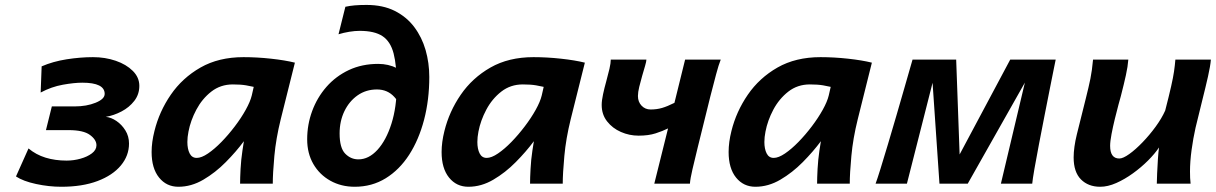

<svg xmlns="http://www.w3.org/2000/svg" viewBox="-20 -730 4832 763"><path d="M223.6 12.2Q174.3 12.2 123.3 1.2Q72.3 -9.8 43.5 -28.8L93.3 -140.1Q123 -115.2 161.1 -103.5Q199.2 -91.8 244.6 -91.8Q272.9 -91.8 300 -99.4Q327.1 -106.9 345.2 -120.6Q363.3 -134.3 363.3 -152.8Q363.3 -174.8 337.4 -193.8Q311.5 -212.9 252.9 -212.9H162.6L186 -307.1H276.4Q324.2 -307.1 360.1 -321.8Q396 -336.4 396 -356.9Q396 -401.4 307.1 -401.4Q274.9 -401.4 229.7 -393.3Q184.6 -385.3 141.6 -362.3L145.5 -466.3Q190.4 -485.8 245.1 -494.4Q299.8 -502.9 349.6 -502.9Q397.9 -502.9 439.9 -488.5Q481.9 -474.1 507.8 -448.2Q533.7 -422.4 533.7 -388.7Q533.7 -355 513.7 -329.1Q493.7 -303.2 462.9 -287.1Q432.1 -271 400.4 -265.6Q421.4 -263.7 442.6 -249.3Q463.9 -234.9 478.3 -211.7Q492.7 -188.5 492.7 -159.7Q492.7 -111.3 460.2 -72.3Q427.7 -33.2 367.4 -10.5Q307.1 12.2 223.6 12.2Z M1064 0H934.1Q934.1 -22 936 -58.8Q938 -95.7 943.4 -131.3L949.2 -168.9Q918.5 -127.4 877.2 -85.7Q835.9 -43.9 788.1 -15.9Q740.2 12.2 689 12.2Q641.6 12.2 612.1 -24.4Q582.5 -61 582.5 -126Q582.5 -165 593.8 -209.5Q612.8 -286.6 658.7 -353.5Q704.6 -420.4 776.9 -461.7Q849.1 -502.9 947.8 -502.9Q1001 -502.9 1056.9 -496.8Q1112.8 -490.7 1151.9 -481L1095.7 -256.3Q1076.7 -179.7 1070.3 -110.1Q1064 -40.5 1064 0ZM980.5 -350.6 988.3 -384.8Q979 -387.2 957.8 -390.9Q936.5 -394.5 905.3 -394.5Q856.4 -394.5 819.8 -366Q783.2 -337.4 760.3 -294.2Q737.3 -251 729 -207Q724.6 -185.1 724.6 -165.5Q724.6 -138.2 733.6 -120.4Q742.7 -102.5 761.7 -102.5Q780.8 -102.5 806.6 -120.1Q832.5 -137.7 860.1 -166Q887.7 -194.3 913.1 -227.8Q938.5 -261.2 956.5 -293.7Q974.6 -326.2 980.5 -350.6Z M1325.2 -593.8 1352.5 -703.1Q1370.1 -707 1389.9 -708.7Q1409.7 -710.4 1436.5 -710.4Q1501.5 -710.4 1548.6 -686.8Q1595.7 -663.1 1626.2 -622.6Q1656.7 -582 1671.4 -530.8Q1686 -479.5 1686 -424.3Q1686 -333.5 1665.3 -254.2Q1644.5 -174.8 1606 -115Q1567.4 -55.2 1512.7 -21.5Q1458 12.2 1389.6 12.2Q1335.9 12.2 1293 -11.7Q1250 -35.6 1225.3 -78.1Q1200.7 -120.6 1200.7 -176.3Q1200.7 -234.9 1220.5 -288.6Q1240.2 -342.3 1277.3 -384.8Q1314.5 -427.2 1366.5 -451.7Q1418.5 -476.1 1482.9 -476.1Q1523.4 -476.1 1557.9 -459Q1592.3 -441.9 1618.9 -414.6Q1645.5 -387.2 1661.6 -356L1582.5 -274.4Q1574.2 -314.9 1547.1 -344.7Q1520 -374.5 1478 -374.5Q1434.6 -374.5 1401.1 -351.1Q1367.7 -327.6 1348.6 -288.1Q1329.6 -248.5 1329.6 -199.7Q1329.6 -142.1 1351.8 -119.4Q1374 -96.7 1404.3 -96.7Q1445.3 -96.7 1480 -134.5Q1514.6 -172.4 1535.6 -238.5Q1556.6 -304.7 1556.6 -389.2Q1556.6 -469.7 1544.2 -517.6Q1531.7 -565.4 1500 -586.4Q1468.3 -607.4 1409.2 -607.4Q1390.6 -607.4 1368.2 -603.8Q1345.7 -600.1 1325.2 -593.8Z M2216.3 0H2086.4Q2086.4 -22 2088.4 -58.8Q2090.3 -95.7 2095.7 -131.3L2101.6 -168.9Q2070.8 -127.4 2029.5 -85.7Q1988.3 -43.9 1940.4 -15.9Q1892.6 12.2 1841.3 12.2Q1793.9 12.2 1764.4 -24.4Q1734.9 -61 1734.9 -126Q1734.9 -165 1746.1 -209.5Q1765.1 -286.6 1811 -353.5Q1856.9 -420.4 1929.2 -461.7Q2001.5 -502.9 2100.1 -502.9Q2153.3 -502.9 2209.2 -496.8Q2265.1 -490.7 2304.2 -481L2248 -256.3Q2229 -179.7 2222.7 -110.1Q2216.3 -40.5 2216.3 0ZM2132.8 -350.6 2140.6 -384.8Q2131.3 -387.2 2110.1 -390.9Q2088.9 -394.5 2057.6 -394.5Q2008.8 -394.5 1972.2 -366Q1935.5 -337.4 1912.6 -294.2Q1889.6 -251 1881.3 -207Q1877 -185.1 1877 -165.5Q1877 -138.2 1886 -120.4Q1895 -102.5 1914.1 -102.5Q1933.1 -102.5 1959 -120.1Q1984.9 -137.7 2012.5 -166Q2040 -194.3 2065.4 -227.8Q2090.8 -261.2 2108.9 -293.7Q2127 -326.2 2132.8 -350.6Z M2702.6 -493.2H2844.2Q2835.9 -472.7 2825.9 -435.1Q2815.9 -397.5 2803.2 -348.1L2752.9 -145Q2740.7 -95.2 2731.9 -57.6Q2723.1 -20 2721.7 0H2580.1L2634.8 -219.7Q2613.3 -209 2585.2 -200Q2557.1 -190.9 2517.6 -190.9Q2481 -190.9 2447.5 -205.6Q2414.1 -220.2 2392.6 -247.6Q2371.1 -274.9 2371.1 -313Q2371.1 -330.6 2376.5 -355.5Q2381.8 -380.4 2389.2 -406.7Q2396.5 -433.1 2401.9 -456.3Q2407.2 -479.5 2407.2 -493.2H2548.8Q2548.8 -486.3 2543.7 -468.8Q2538.6 -451.2 2532 -428.7Q2525.4 -406.2 2520.3 -384.8Q2515.1 -363.3 2515.1 -348.6Q2515.1 -325.2 2529.5 -310.1Q2543.9 -294.9 2565.4 -294.9Q2589.8 -294.9 2610.8 -301Q2631.8 -307.1 2660.2 -321.3Z M3356.9 0H3227.1Q3227.1 -22 3229 -58.8Q3231 -95.7 3236.3 -131.3L3242.2 -168.9Q3211.4 -127.4 3170.2 -85.7Q3128.9 -43.9 3081.1 -15.9Q3033.2 12.2 2981.9 12.2Q2934.6 12.2 2905 -24.4Q2875.5 -61 2875.5 -126Q2875.5 -165 2886.7 -209.5Q2905.8 -286.6 2951.7 -353.5Q2997.6 -420.4 3069.8 -461.7Q3142.1 -502.9 3240.7 -502.9Q3293.9 -502.9 3349.9 -496.8Q3405.8 -490.7 3444.8 -481L3388.7 -256.3Q3369.6 -179.7 3363.3 -110.1Q3356.9 -40.5 3356.9 0ZM3273.4 -350.6 3281.2 -384.8Q3272 -387.2 3250.7 -390.9Q3229.5 -394.5 3198.2 -394.5Q3149.4 -394.5 3112.8 -366Q3076.2 -337.4 3053.2 -294.2Q3030.3 -251 3022 -207Q3017.6 -185.1 3017.6 -165.5Q3017.6 -138.2 3026.6 -120.4Q3035.6 -102.5 3054.7 -102.5Q3073.7 -102.5 3099.6 -120.1Q3125.5 -137.7 3153.1 -166Q3180.7 -194.3 3206.1 -227.8Q3231.4 -261.2 3249.5 -293.7Q3267.6 -326.2 3273.4 -350.6Z M3825.7 0H3713.4L3679.7 -493.2H3779.8L3793.5 -116.2L3994.6 -493.2H4104.5ZM4082 0H3957.5L4059.6 -430.2L4063 -493.2H4175.3Q4175.3 -493.2 4168.9 -461.9Q4162.6 -430.7 4152.6 -380.4Q4142.6 -330.1 4131.1 -271.5Q4119.6 -212.9 4108.9 -157.2Q4098.1 -101.6 4090.8 -59.1Q4083.5 -16.6 4082 0ZM3584 0H3459.5Q3465.8 -16.6 3479 -59.1Q3492.2 -101.6 3508.8 -157.2Q3525.4 -212.9 3542.5 -271.5Q3559.6 -330.1 3574 -380.4Q3588.4 -430.7 3597.4 -461.9Q3606.4 -493.2 3606.4 -493.2H3718.8L3693.4 -430.2Z M4711.4 0H4577.1Q4577.1 -13.2 4578.4 -41Q4579.6 -68.8 4581.5 -98.1Q4583.5 -127.4 4585.9 -144Q4569.3 -119.1 4542.2 -92Q4515.1 -64.9 4482.4 -41.3Q4449.7 -17.6 4416 -2.7Q4382.3 12.2 4352.1 12.2Q4304.7 12.2 4275.6 -17.1Q4246.6 -46.4 4246.6 -104.5Q4246.6 -124 4249.8 -147Q4252.9 -169.9 4259.3 -195.8L4294.9 -338.4Q4306.6 -384.8 4313.2 -417.2Q4319.8 -449.7 4323.7 -493.2H4463.9Q4461.9 -465.8 4454.3 -431.4Q4446.8 -397 4434.1 -347.7Q4431.6 -338.9 4424.8 -314Q4418 -289.1 4410.4 -257.8Q4402.8 -226.6 4397.2 -197.3Q4391.6 -168 4391.6 -150.4Q4391.6 -100.1 4428.2 -100.1Q4442.9 -100.1 4467.8 -117.9Q4492.7 -135.7 4520.5 -164.6Q4548.3 -193.4 4572.5 -226.6Q4596.7 -259.8 4610.4 -290.5Q4626 -351.1 4634 -386.7Q4642.1 -422.4 4645.5 -445.8Q4648.9 -469.2 4650.9 -493.2H4792Q4790 -467.8 4780.5 -425.8Q4771 -383.8 4757.8 -331.5Q4744.6 -279.3 4731 -222.2Q4721.7 -180.7 4715.3 -134.3Q4709 -87.9 4709 -48.8Q4709 -35.2 4709.5 -22.9Q4710 -10.7 4711.4 0Z"/></svg>

Font: Andika
Style: Bold Italic
Weight: 700
Italic angle: -14°
Designer: Victor Gaultney, Annie Olsen, Julie Remington, Don Collingsworth, Eric Hays, Becca Hirsbrunner
Foundry: SIL International
Version: Version 6.101